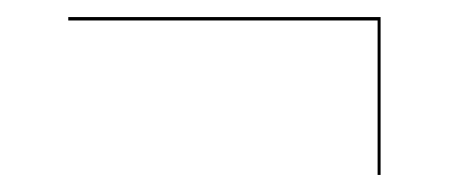

<svg xmlns="http://www.w3.org/2000/svg" viewBox="-20 -408 526 225"><path d="M422.5 -384V-203H426V-388H60V-384Z"/></svg>

Font: Bodoni* 48pt
Style: Italic
Weight: 400
Italic angle: -13°
Version: Version 2.3